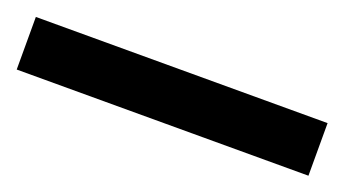

<svg xmlns="http://www.w3.org/2000/svg" viewBox="-29 -951 529 295"><g transform="rotate(20 235.5 -803.0)"><path d="M474 -760V-846H-3V-760Z"/></g></svg>

Font: Noto Sans Lao UI Cond SemBd
Style: Regular
Weight: 600
Width: 3
Designer: Monotype Design Team
Foundry: Monotype Imaging Inc.
Version: Version 2.000